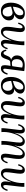

<svg xmlns="http://www.w3.org/2000/svg" viewBox="1793 -2344 562 4188"><g transform="rotate(90 2074.0 -250.0)"><path d="M220 11Q158 11 117.5 -16Q77 -43 57.5 -91.5Q38 -140 38 -205Q38 -263 52.5 -318Q67 -373 96.5 -416.5Q126 -460 169.5 -485.5Q213 -511 270 -511Q304 -511 333.5 -501Q363 -491 382 -469.5Q401 -448 401 -413Q401 -365 357 -318.5Q313 -272 214 -249L217 -236L125 -212Q128 -130 155.5 -78.5Q183 -27 243 -27Q289 -27 314.5 -58Q340 -89 340 -141Q340 -176 326 -202Q312 -228 285 -238.5Q258 -249 217 -236L209 -259Q271 -280 312.5 -279Q354 -278 379 -261.5Q404 -245 414.5 -219.5Q425 -194 425 -166Q425 -116 398.5 -76Q372 -36 325.5 -12.5Q279 11 220 11ZM126 -250Q198 -267 239 -288.5Q280 -310 297 -339Q314 -368 314 -406Q314 -438 302 -457.5Q290 -477 260 -477Q222 -477 193 -446Q164 -415 147 -363.5Q130 -312 126 -250Z M674 11Q634 11 610 -7Q586 -25 575.5 -55Q565 -85 565 -119Q565 -175 573 -232Q581 -289 589 -337.5Q597 -386 597 -414Q597 -433 592.5 -447Q588 -461 570 -461Q554 -461 534.5 -439Q515 -417 500 -364L472 -370Q475 -388 484 -411.5Q493 -435 508.5 -458Q524 -481 546.5 -496Q569 -511 599 -511Q639 -511 659.5 -486Q680 -461 680 -414Q680 -386 675 -345Q670 -304 663.5 -259.5Q657 -215 652 -173Q647 -131 647 -99Q647 -88 650.5 -73Q654 -58 664.5 -47Q675 -36 694 -36Q722 -36 749 -62Q776 -88 800 -132Q824 -176 843 -229.5Q862 -283 872.5 -339.5Q883 -396 883 -447Q883 -462 882.5 -474.5Q882 -487 881 -500H965Q966 -493 966 -487.5Q966 -482 966 -474Q966 -457 964 -433.5Q962 -410 958 -371.5Q954 -333 946 -270Q939 -212 935.5 -179Q932 -146 930 -129.5Q928 -113 927.5 -104Q927 -95 927 -84Q927 -66 932.5 -53Q938 -40 954 -40Q971 -40 991.5 -61.5Q1012 -83 1027 -136L1055 -130Q1052 -112 1042.5 -88.5Q1033 -65 1017 -42Q1001 -19 978 -4Q955 11 925 11Q885 11 866.5 -14Q848 -39 848 -79Q848 -108 853.5 -142Q859 -176 866 -213H863Q829 -122 798 -73.5Q767 -25 737 -7Q707 11 674 11Z M1474 11Q1418 11 1407 -28.5Q1396 -68 1407 -139Q1422 -229 1430.5 -283.5Q1439 -338 1443.5 -369.5Q1448 -401 1450 -419Q1452 -437 1453 -453Q1419 -465 1388 -465Q1338 -465 1305 -433Q1272 -401 1270 -337Q1269 -291 1290 -259.5Q1311 -228 1357 -228Q1374 -228 1391.5 -230.5Q1409 -233 1433 -239L1431 -201Q1400 -196 1371 -193.5Q1342 -191 1315 -191V-203Q1262 -211 1224 -247.5Q1186 -284 1189 -348Q1191 -390 1208.5 -420.5Q1226 -451 1255.5 -470Q1285 -489 1321 -498.5Q1357 -508 1395 -508Q1421 -508 1442 -507Q1463 -506 1484.5 -503.5Q1506 -501 1531 -497Q1525 -445 1518.5 -393.5Q1512 -342 1505 -290.5Q1498 -239 1491.5 -187.5Q1485 -136 1479 -84Q1477 -63 1482 -51.5Q1487 -40 1504 -40Q1521 -40 1542.5 -61.5Q1564 -83 1581 -136L1609 -130Q1601 -96 1584.5 -63.5Q1568 -31 1541 -10Q1514 11 1474 11ZM1159 11Q1128 11 1108 -5.5Q1088 -22 1077 -48Q1066 -74 1063 -102L1091 -108Q1096 -71 1112.5 -57Q1129 -43 1144 -46Q1154 -48 1161 -54Q1168 -60 1177 -78Q1186 -96 1201 -132Q1212 -160 1226.5 -179.5Q1241 -199 1266.5 -207Q1292 -215 1337 -208L1333 -191Q1318 -191 1307 -182.5Q1296 -174 1287 -154Q1278 -134 1267 -99Q1252 -53 1236.5 -29.5Q1221 -6 1203 2.5Q1185 11 1159 11Z M1840 11Q1778 11 1737.5 -16Q1697 -43 1677.5 -91.5Q1658 -140 1658 -205Q1658 -263 1672.5 -318Q1687 -373 1716.5 -416.5Q1746 -460 1789.5 -485.5Q1833 -511 1890 -511Q1924 -511 1953.5 -501Q1983 -491 2002 -469.5Q2021 -448 2021 -413Q2021 -365 1977 -318.5Q1933 -272 1834 -249L1837 -236L1745 -212Q1748 -130 1775.5 -78.5Q1803 -27 1863 -27Q1909 -27 1934.5 -58Q1960 -89 1960 -141Q1960 -176 1946 -202Q1932 -228 1905 -238.5Q1878 -249 1837 -236L1829 -259Q1891 -280 1932.5 -279Q1974 -278 1999 -261.5Q2024 -245 2034.5 -219.5Q2045 -194 2045 -166Q2045 -116 2018.5 -76Q1992 -36 1945.5 -12.5Q1899 11 1840 11ZM1746 -250Q1818 -267 1859 -288.5Q1900 -310 1917 -339Q1934 -368 1934 -406Q1934 -438 1922 -457.5Q1910 -477 1880 -477Q1842 -477 1813 -446Q1784 -415 1767 -363.5Q1750 -312 1746 -250Z M2294 11Q2254 11 2230 -7Q2206 -25 2195.5 -55Q2185 -85 2185 -119Q2185 -175 2193 -232Q2201 -289 2209 -337.5Q2217 -386 2217 -414Q2217 -433 2212.5 -447Q2208 -461 2190 -461Q2174 -461 2154.5 -439Q2135 -417 2120 -364L2092 -370Q2095 -388 2104 -411.5Q2113 -435 2128.5 -458Q2144 -481 2166.5 -496Q2189 -511 2219 -511Q2259 -511 2279.5 -486Q2300 -461 2300 -414Q2300 -386 2295 -345Q2290 -304 2283.5 -259.5Q2277 -215 2272 -173Q2267 -131 2267 -99Q2267 -88 2270.5 -73Q2274 -58 2284.5 -47Q2295 -36 2314 -36Q2342 -36 2369 -62Q2396 -88 2420 -132Q2444 -176 2463 -229.5Q2482 -283 2492.5 -339.5Q2503 -396 2503 -447Q2503 -462 2502.5 -474.5Q2502 -487 2501 -500H2585Q2586 -493 2586 -487.5Q2586 -482 2586 -474Q2586 -457 2584 -433.5Q2582 -410 2578 -371.5Q2574 -333 2566 -270Q2559 -212 2555.5 -179Q2552 -146 2550 -129.5Q2548 -113 2547.5 -104Q2547 -95 2547 -84Q2547 -66 2552.5 -53Q2558 -40 2574 -40Q2591 -40 2611.5 -61.5Q2632 -83 2647 -136L2675 -130Q2672 -112 2662.5 -88.5Q2653 -65 2637 -42Q2621 -19 2598 -4Q2575 11 2545 11Q2505 11 2486.5 -14Q2468 -39 2468 -79Q2468 -108 2473.5 -142Q2479 -176 2486 -213H2483Q2449 -122 2418 -73.5Q2387 -25 2357 -7Q2327 11 2294 11Z M3412 11Q3365 11 3348.5 -14Q3332 -39 3332 -85Q3332 -113 3337.5 -151Q3343 -189 3350 -232Q3357 -275 3362.5 -319Q3368 -363 3368 -403Q3368 -415 3364 -429Q3360 -443 3350 -453.5Q3340 -464 3320 -464Q3292 -464 3265 -438Q3238 -412 3215 -368Q3192 -324 3174.5 -270.5Q3157 -217 3147 -160.5Q3137 -104 3137 -53Q3137 -38 3137.5 -25.5Q3138 -13 3139 0H3055Q3054 -7 3054 -12.5Q3054 -18 3054 -26Q3054 -64 3059.5 -116Q3065 -168 3072.5 -223Q3080 -278 3085.5 -327Q3091 -376 3090 -407Q3089 -424 3080 -444Q3071 -464 3042 -464Q3014 -464 2987.5 -438Q2961 -412 2938 -368Q2915 -324 2897 -270.5Q2879 -217 2869 -160.5Q2859 -104 2859 -53Q2859 -38 2859.5 -25.5Q2860 -13 2861 0H2777Q2776 -7 2776 -12.5Q2776 -18 2776 -26Q2776 -43 2777.5 -65.5Q2779 -88 2783.5 -125.5Q2788 -163 2795 -226Q2802 -285 2806 -318Q2810 -351 2812 -368.5Q2814 -386 2814.5 -395.5Q2815 -405 2815 -416Q2815 -434 2810 -447.5Q2805 -461 2788 -461Q2772 -461 2751 -439Q2730 -417 2715 -364L2687 -370Q2690 -388 2699.5 -411.5Q2709 -435 2725 -458Q2741 -481 2764 -496Q2787 -511 2817 -511Q2850 -511 2866 -494.5Q2882 -478 2887.5 -451.5Q2893 -425 2891 -394Q2890 -366 2885 -337.5Q2880 -309 2876 -288H2879Q2911 -379 2942.5 -427Q2974 -475 3004.5 -493Q3035 -511 3062 -511Q3102 -511 3125.5 -492.5Q3149 -474 3159 -448Q3169 -422 3169 -397Q3169 -369 3165 -349Q3161 -329 3152 -291H3155Q3188 -382 3220.5 -429.5Q3253 -477 3284 -494Q3315 -511 3342 -511Q3382 -511 3405 -493Q3428 -475 3437.5 -445.5Q3447 -416 3447 -381Q3447 -326 3439 -268.5Q3431 -211 3422.5 -162.5Q3414 -114 3414 -85Q3414 -67 3418.5 -53Q3423 -39 3441 -39Q3458 -39 3479 -60.5Q3500 -82 3515 -136L3543 -129Q3540 -112 3530 -88Q3520 -64 3504 -41.5Q3488 -19 3465 -4Q3442 11 3412 11Z M3763 11Q3723 11 3699 -7Q3675 -25 3664.5 -55Q3654 -85 3654 -119Q3654 -175 3662 -232Q3670 -289 3678 -337.5Q3686 -386 3686 -414Q3686 -433 3681.5 -447Q3677 -461 3659 -461Q3643 -461 3623.5 -439Q3604 -417 3589 -364L3561 -370Q3564 -388 3573 -411.5Q3582 -435 3597.5 -458Q3613 -481 3635.5 -496Q3658 -511 3688 -511Q3728 -511 3748.5 -486Q3769 -461 3769 -414Q3769 -386 3764 -345Q3759 -304 3752.5 -259.5Q3746 -215 3741 -173Q3736 -131 3736 -99Q3736 -88 3739.5 -73Q3743 -58 3753.5 -47Q3764 -36 3783 -36Q3811 -36 3838 -62Q3865 -88 3889 -132Q3913 -176 3932 -229.5Q3951 -283 3961.5 -339.5Q3972 -396 3972 -447Q3972 -462 3971.5 -474.5Q3971 -487 3970 -500H4054Q4055 -493 4055 -487.5Q4055 -482 4055 -474Q4055 -457 4053 -433.5Q4051 -410 4047 -371.5Q4043 -333 4035 -270Q4028 -212 4024.5 -179Q4021 -146 4019 -129.5Q4017 -113 4016.5 -104Q4016 -95 4016 -84Q4016 -66 4021.5 -53Q4027 -40 4043 -40Q4060 -40 4080.5 -61.5Q4101 -83 4116 -136L4144 -130Q4141 -112 4131.5 -88.5Q4122 -65 4106 -42Q4090 -19 4067 -4Q4044 11 4014 11Q3974 11 3955.5 -14Q3937 -39 3937 -79Q3937 -108 3942.5 -142Q3948 -176 3955 -213H3952Q3918 -122 3887 -73.5Q3856 -25 3826 -7Q3796 11 3763 11Z"/></g></svg>

Font: Lora
Style: Italic
Weight: 400
Italic angle: -3°
Designer: Olga Karpushina, Alexei Vanyashin (Cyrillic)
Foundry: Cyreal
Version: Version 3.008